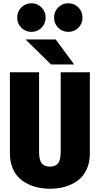

<svg xmlns="http://www.w3.org/2000/svg" viewBox="-20 -1141 610 1172"><path d="M85 -1033.5Q85 -1070.5 110.2 -1095.8Q135.5 -1121 172 -1121Q208.5 -1121 233.5 -1095.8Q258.5 -1070.5 258.5 -1033.5Q258.5 -997 233.5 -971.8Q208.5 -946.5 172 -946.5Q135.5 -946.5 110.2 -971.8Q85 -997 85 -1033.5ZM310 -1033.5Q310 -1070.5 335.2 -1095.8Q360.5 -1121 397 -1121Q433.5 -1121 458.5 -1095.8Q483.5 -1070.5 483.5 -1033.5Q483.5 -997 458.5 -971.8Q433.5 -946.5 397 -946.5Q360.5 -946.5 335.2 -971.8Q310 -997 310 -1033.5ZM433 -747.5H291.5L136 -900H320ZM285 11Q236 11 193.2 -1.2Q150.5 -13.5 115.8 -38.5Q81 -63.5 60.8 -106Q40.5 -148.5 40.5 -204V-700H218.5V-215Q218.5 -164.5 234.5 -144.2Q250.5 -124 285 -124Q319 -124 334.8 -144.2Q350.5 -164.5 350.5 -215.5V-700H528.5V-204Q528.5 -148.5 508.5 -106Q488.5 -63.5 454 -38.5Q419.5 -13.5 377 -1.2Q334.5 11 285 11Z"/></svg>

Font: League Mono Narrow ExtraBold
Style: Regular
Weight: 800
Width: 3
Designer: Tyler Finck
Foundry: The League of Moveable Type / Tyler Finck
Version: Version 2.210